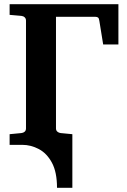

<svg xmlns="http://www.w3.org/2000/svg" viewBox="-20 -691 607 916"><path d="M252 205.1Q252 130.4 227.8 85.4Q203.6 40.5 165.5 20.3Q127.4 0 85.9 0H25.9V-50.8L82 -56.2Q91.3 -57.1 97.7 -62.7Q104 -68.4 104 -78.1V-592.8Q104 -602.5 97.7 -608.4Q91.3 -614.3 82 -615.2L25.9 -620.1V-670.9Q78.6 -670.9 110.6 -670.9Q142.6 -670.9 166 -670.9Q189.5 -670.9 215.1 -670.9Q240.7 -670.9 279.5 -670.9Q318.4 -670.9 381.8 -670.9Q445.3 -670.9 544.9 -670.9V-479H472.2L454.1 -590.8Q452.6 -603 448.2 -606.9Q443.8 -610.8 435.1 -610.8H247.1V-78.1Q247.1 -68.4 253.9 -62.7Q260.7 -57.1 269 -56.2L325.2 -50.8V205.1Z"/></svg>

Font: Charis
Style: Bold
Weight: 700
Designer: Walt Agee, Miriam Martin, Annie Olsen, Victor Gaultney, Lorna Priest, Alan Ward, Bob Hallissy, Martin Hosken, Sharon Cor
Foundry: SIL Global
Version: Version 7.000